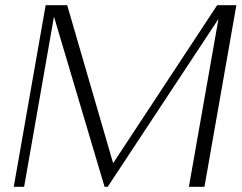

<svg xmlns="http://www.w3.org/2000/svg" viewBox="-20 -720 931 740"><path d="M891 -700 768 0H708L822 -647L395 0H383L188 -656L73 0H33L156 -700H239L416 -91L817 -700Z"/></svg>

Font: Fahkwang ExtraLight
Style: Italic
Weight: 275
Italic angle: -10°
Designer: Suppakit Chalermlarp | Katatrad Co.,Ltd.
Foundry: Cadson Demak Co.,Ltd.
Version: Version 1.000; ttfautohint (v1.6)